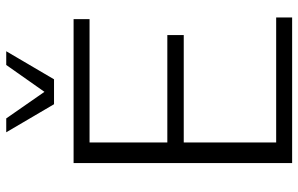

<svg xmlns="http://www.w3.org/2000/svg" viewBox="-194 -782 975 628"><g transform="rotate(-90 294.0 -467.5)"><path d="M75.2 0V-714.8H545.9V-662.6H142.6V-408.2H493.7V-354.5H142.6V-52.2H551.3V0ZM267.6 -778.8 175.8 -935.1H221.2L308.1 -810.1L396 -935.1H440.9L349.1 -778.8Z"/></g></svg>

Font: Pontano Sans Light
Style: Regular
Weight: 300
Designer: Vernon Adams
Foundry: Vernon Adams
Version: Version 2.001